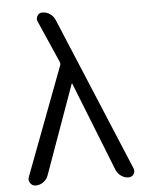

<svg xmlns="http://www.w3.org/2000/svg" viewBox="-52 -773 626 816"><g transform="rotate(-5 260.5 -365.0)"><path d="M67 0Q53 0 44.5 -12.5Q36 -25 41 -38L215 -499Q218 -506 215 -514L136 -694Q131 -707 138 -718.5Q145 -730 159 -730Q177 -730 191.5 -720Q206 -710 213 -694L488 -36Q493 -23 485.5 -11.5Q478 0 464 0Q447 0 432.5 -10Q418 -20 411 -36L260 -417Q260 -418 259 -418Q257 -418 257 -417L121 -38Q115 -21 100 -10.5Q85 0 67 0Z"/></g></svg>

Font: Rounded Mplus 1c
Style: Regular
Weight: 400
Version: Version 1.059.20150529